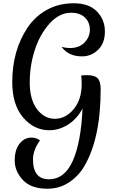

<svg xmlns="http://www.w3.org/2000/svg" viewBox="-20 -826 727 1175"><path d="M480 -314 479 -339 477 -364Q495 -366 514 -366Q560 -366 578 -346.5Q596 -327 596 -280Q596 25 493 196Q457 255 399.5 292Q342 329 269 329Q170 329 120 275.5Q70 222 70 156.5Q70 91 99.5 53.5Q129 16 173 16Q201 16 225 33Q182 92 182 150Q182 271 279 271Q376 271 426 157Q476 43 485 -161Q449 -96 395 -62.5Q341 -29 282 -29Q188 -29 121.5 -107Q55 -185 55 -324Q55 -516 148 -656Q194 -725 266.5 -765.5Q339 -806 432 -806Q525 -806 573.5 -755.5Q622 -705 622 -633.5Q622 -562 580.5 -521.5Q539 -481 482 -481Q399 -481 357 -539Q384 -532 408 -532Q465 -532 497.5 -566Q530 -600 530 -644.5Q530 -689 500 -718.5Q470 -748 415 -748Q342 -748 282.5 -681Q223 -614 192.5 -519Q162 -424 162 -320.5Q162 -217 206.5 -158Q251 -99 316 -99Q381 -99 430.5 -157.5Q480 -216 480 -314Z"/></svg>

Font: Merienda
Style: Regular
Weight: 400
Designer: Eduardo Rodriguez Tunni
Foundry: Eduardo Rodriguez Tunni
Version: Version 1.001